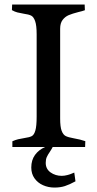

<svg xmlns="http://www.w3.org/2000/svg" viewBox="-20 -656 434 857"><path d="M215.3 0Q212.9 5.4 202.6 21.5Q193.4 34.7 188.7 45.2Q184.1 55.7 184.1 70.8Q184.1 98.1 205.6 113.5Q227.1 128.9 255.9 128.9Q278.8 128.9 311.5 114.3L316.9 153.3Q290 168 269.5 174.6Q249 181.2 223.1 181.2Q195.8 181.2 172.1 170.7Q148.4 160.2 134 139.9Q119.6 119.6 119.6 91.8Q119.6 58.6 136.2 35.6Q152.8 12.7 181.6 0H35.2V-25.4Q49.3 -31.7 60.8 -34.4Q72.3 -37.1 89.8 -40Q111.8 -43 122.1 -48.6Q132.3 -54.2 137.9 -73.7Q143.6 -93.3 143.6 -135.7V-502.9Q143.6 -543 136.7 -562Q129.9 -581.1 118.9 -586.4Q107.9 -591.8 86.4 -594.7Q68.8 -597.7 57.4 -600.6Q45.9 -603.5 33.2 -610.8L34.2 -635.7H357.9L358.9 -610.4Q348.6 -606.4 329.6 -602.1Q302.7 -595.2 286.6 -588.4Q270.5 -581.5 259.5 -567.1Q248.5 -552.7 248.5 -527.8V-127Q248.5 -89.8 255.1 -72.3Q261.7 -54.7 273.2 -48.8Q284.7 -43 309.6 -38.6Q338.4 -33.7 360.8 -25.9L359.9 0Z"/></svg>

Font: Radley
Style: Regular
Weight: 400
Designer: Vernon Adams
Foundry: Vernon Adams
Version: Version 1.003; ttfautohint (v1.6)